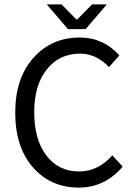

<svg xmlns="http://www.w3.org/2000/svg" viewBox="-20 -838 606 870"><path d="M49 -328Q49 -483 131 -575.5Q213 -668 342 -668Q448 -668 521 -587L474 -534Q416 -595 343 -595Q249 -595 192 -523.5Q135 -452 135 -330Q135 -206 190 -133.5Q245 -61 339 -61Q424 -61 489 -134L536 -83Q455 12 337 12Q210 12 129.5 -79.5Q49 -171 49 -328ZM192 -818H259L326 -750H330L397 -818H464L368 -706H288Z"/></svg>

Font: RibengUni
Style: Regular
Weight: 400
Designer: (1) Dr. Andrew Glass (Program Manager at Microsoft Corporation)
(2) Bivuti Chakma (Suz Moriz)
(3) Paul D. Hunt (Adobe Co
Foundry: Bivuti Chakma and Jyoti Chakma
Version: Version 1.2020